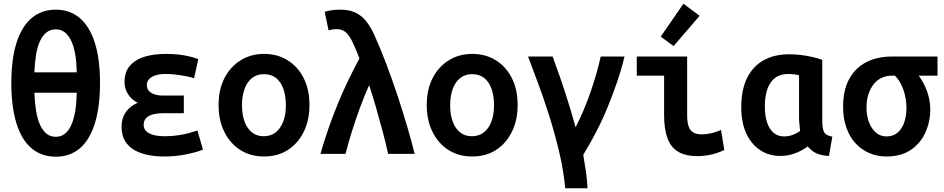

<svg xmlns="http://www.w3.org/2000/svg" viewBox="-20 -828 5080 1033"><path d="M280 15Q204 15 150.5 -29.5Q97 -74 69 -163Q41 -252 41 -381Q41 -511 69 -598.5Q97 -686 150.5 -731Q204 -776 280 -776Q356 -776 409 -731Q462 -686 490 -598.5Q518 -511 518 -381Q518 -252 490 -163Q462 -74 409 -29.5Q356 15 280 15ZM280 -92Q309 -92 330 -109Q351 -126 364.5 -157.5Q378 -189 385 -232.5Q392 -276 393 -329H165Q167 -276 174 -232.5Q181 -189 195 -157.5Q209 -126 230 -109Q251 -92 280 -92ZM165 -439H393Q392 -491 385 -533.5Q378 -576 364 -606.5Q350 -637 329.5 -653.5Q309 -670 280 -670Q251 -670 230 -653.5Q209 -637 195 -606.5Q181 -576 174 -533.5Q167 -491 165 -439Z M861 14Q818 14 777 6Q736 -2 704 -20Q672 -38 653 -69Q634 -100 634 -147Q634 -192 656.5 -224.5Q679 -257 721 -275Q701 -285 685.5 -300.5Q670 -316 660 -338Q650 -360 650 -387Q650 -442 680 -475.5Q710 -509 760 -523.5Q810 -538 871 -538Q908 -538 940 -534.5Q972 -531 999 -524.5Q1026 -518 1047 -510L1024 -407Q1010 -412 985.5 -417Q961 -422 931 -426Q901 -430 871 -430Q837 -430 814.5 -422Q792 -414 781 -401Q770 -388 770 -371Q770 -353 780 -340.5Q790 -328 809.5 -321Q829 -314 856 -314H969V-219H856Q830 -219 806.5 -213.5Q783 -208 768 -194.5Q753 -181 753 -156Q753 -127 782 -111Q811 -95 867 -95Q906 -95 941 -100.5Q976 -106 1002 -113.5Q1028 -121 1042 -126L1072 -23Q1038 -9 981.5 2.5Q925 14 861 14Z M1400 14Q1328 14 1273 -21Q1218 -56 1187 -118.5Q1156 -181 1156 -263Q1156 -346 1187.5 -407.5Q1219 -469 1274.5 -503.5Q1330 -538 1400 -538Q1473 -538 1528 -503.5Q1583 -469 1614 -407.5Q1645 -346 1645 -263Q1645 -181 1614 -118.5Q1583 -56 1528.5 -21Q1474 14 1400 14ZM1399 -95Q1437 -95 1463.5 -116Q1490 -137 1504 -174.5Q1518 -212 1518 -262Q1518 -312 1504.5 -350Q1491 -388 1465 -408.5Q1439 -429 1400 -429Q1363 -429 1336.5 -408.5Q1310 -388 1296 -350Q1282 -312 1282 -262Q1282 -212 1295.5 -174.5Q1309 -137 1335 -116Q1361 -95 1399 -95Z M1704 0Q1723 -67 1747 -136Q1771 -205 1798.5 -272Q1826 -339 1856 -400.5Q1886 -462 1914 -514Q1890 -576 1872.5 -610Q1855 -644 1836.5 -657.5Q1818 -671 1792 -671Q1778 -671 1768 -669.5Q1758 -668 1748 -664L1727 -764Q1744 -770 1764.5 -773Q1785 -776 1811 -776Q1858 -776 1891.5 -760.5Q1925 -745 1949.5 -714.5Q1974 -684 1994 -640Q2029 -562 2061 -477Q2093 -392 2121 -307Q2149 -222 2172 -143.5Q2195 -65 2211 0H2068Q2056 -57 2038.5 -122Q2021 -187 2002.5 -251.5Q1984 -316 1966 -370Q1940 -312 1915.5 -245Q1891 -178 1871 -113.5Q1851 -49 1839 0Z M2520 14Q2448 14 2393 -21Q2338 -56 2307 -118.5Q2276 -181 2276 -263Q2276 -346 2307.5 -407.5Q2339 -469 2394.5 -503.5Q2450 -538 2520 -538Q2593 -538 2648 -503.5Q2703 -469 2734 -407.5Q2765 -346 2765 -263Q2765 -181 2734 -118.5Q2703 -56 2648.5 -21Q2594 14 2520 14ZM2519 -95Q2557 -95 2583.5 -116Q2610 -137 2624 -174.5Q2638 -212 2638 -262Q2638 -312 2624.5 -350Q2611 -388 2585 -408.5Q2559 -429 2520 -429Q2483 -429 2456.5 -408.5Q2430 -388 2416 -350Q2402 -312 2402 -262Q2402 -212 2415.5 -174.5Q2429 -137 2455 -116Q2481 -95 2519 -95Z M3021 185Q3012 87 2988 -13Q2964 -113 2934 -208Q2904 -303 2873.5 -384Q2843 -465 2821 -524H2953Q2992 -419 3022.5 -325Q3053 -231 3077 -143Q3123 -234 3157.5 -333.5Q3192 -433 3212 -524H3340Q3324 -457 3301 -389.5Q3278 -322 3250.5 -254.5Q3223 -187 3189.5 -122Q3156 -57 3118 5Q3127 57 3133 99Q3139 141 3141 185Z M3734 12Q3666 12 3626.5 -13Q3587 -38 3570 -87.5Q3553 -137 3553 -209V-421H3406V-524H3677V-209Q3677 -171 3685 -148Q3693 -125 3710.5 -115Q3728 -105 3757 -105Q3774 -105 3801 -110Q3828 -115 3859 -129L3877 -21Q3839 -3 3802.5 4.5Q3766 12 3734 12ZM3604 -580 3535 -631 3657 -808 3744 -743Z M4179 11Q4117 11 4069.5 -20.5Q4022 -52 3995 -110.5Q3968 -169 3968 -251Q3968 -345 3999.5 -408.5Q4031 -472 4089 -504Q4147 -536 4225 -536Q4255 -536 4285.5 -532.5Q4316 -529 4346 -522.5Q4376 -516 4404 -506V-181Q4404 -132 4415 -115Q4426 -98 4458 -93L4440 11Q4397 9 4371.5 -3.5Q4346 -16 4326 -40Q4293 -16 4255.5 -2.5Q4218 11 4179 11ZM4199 -94Q4222 -94 4244 -102Q4266 -110 4285 -123Q4283 -139 4281 -160Q4279 -181 4279 -200V-423Q4268 -426 4252.5 -428Q4237 -430 4222 -430Q4177 -430 4149.5 -408.5Q4122 -387 4108.5 -348Q4095 -309 4095 -256Q4095 -205 4107 -169Q4119 -133 4142 -113.5Q4165 -94 4199 -94Z M4749 14Q4700 14 4657 -4.5Q4614 -23 4582.5 -57.5Q4551 -92 4533.5 -142Q4516 -192 4516 -255Q4516 -323 4535 -373Q4554 -423 4589.5 -457Q4625 -491 4673 -507.5Q4721 -524 4779 -524H5024V-421H4923Q4953 -380 4969 -333Q4985 -286 4985 -239Q4985 -173 4958.5 -114.5Q4932 -56 4879.5 -21Q4827 14 4749 14ZM4749 -94Q4786 -94 4810 -115Q4834 -136 4845.5 -171Q4857 -206 4857 -247Q4857 -296 4841 -343.5Q4825 -391 4795 -421H4778Q4749 -421 4724 -409.5Q4699 -398 4681 -375.5Q4663 -353 4652.5 -321.5Q4642 -290 4642 -249Q4642 -205 4655.5 -170Q4669 -135 4693 -114.5Q4717 -94 4749 -94Z"/></svg>

Font: Ubuntu Sans Mono SemiBold
Style: Regular
Weight: 600
Monospace: yes
Designer: Dalton Maag Ltd
Foundry: Dalton Maag Ltd
Version: Version 1.006